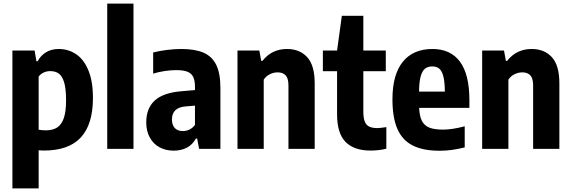

<svg xmlns="http://www.w3.org/2000/svg" viewBox="-20 -828 3177 1068"><path d="M49 -547H172.5L182.5 -487.5H189.5Q206 -519 236 -537.2Q266 -555.5 306.5 -555.5Q359.5 -555.5 402.5 -527.2Q445.5 -499 471.2 -437.8Q497 -376.5 497 -283Q497 -137 430 -63.8Q363 9.5 223 9.5Q208.5 9.5 195 8V220H49ZM347.5 -269.5Q347.5 -334 336.8 -369.8Q326 -405.5 306.8 -419Q287.5 -432.5 259 -432.5Q240 -432.5 222.8 -424.5Q205.5 -416.5 195 -402V-106.5Q215 -103 234.5 -103Q273 -103 297.5 -118.5Q322 -134 334.8 -170.5Q347.5 -207 347.5 -269.5Z M576.5 0V-808H722.5V0Z M1206 -339V0H1087.5L1076.5 -57.5H1070Q1051 -23 1019.2 -6.5Q987.5 10 946.5 10Q901.5 10 866.8 -9Q832 -28 812.8 -63.8Q793.5 -99.5 793.5 -147Q793.5 -226.5 842 -270Q890.5 -313.5 995.5 -321L1064.5 -327V-345.5Q1064.5 -381 1054.2 -401Q1044 -421 1021.5 -429.5Q999 -438 960 -438Q930.5 -438 896.8 -433Q863 -428 832 -418.5V-536Q866 -545 908 -550.2Q950 -555.5 988 -555.5Q1065 -555.5 1112.5 -534.8Q1160 -514 1183 -466.8Q1206 -419.5 1206 -339ZM1064.5 -133V-240.5L1012.5 -236Q974.5 -233 955.5 -214.8Q936.5 -196.5 936.5 -164Q936.5 -132 952.5 -115.5Q968.5 -99 997 -99Q1015.5 -99 1033 -107Q1050.5 -115 1064.5 -133Z M1301 -547H1422.5L1433 -489.5H1440Q1491.5 -555.5 1576.5 -555.5Q1647 -555.5 1688.8 -510Q1730.5 -464.5 1730.5 -364V0H1584.5V-353Q1584.5 -392.5 1568.8 -409Q1553 -425.5 1524.5 -425.5Q1502.5 -425.5 1481.2 -415.2Q1460 -405 1447 -385V0H1301Z M2129 -121V-1Q2111 4 2087.5 6.8Q2064 9.5 2041 9.5Q1949.5 9.5 1902.2 -38.5Q1855 -86.5 1855 -191V-432H1776V-547H1855L1881.5 -740H2001V-547H2126V-432H2001V-208.5Q2001 -173 2008.5 -153Q2016 -133 2033 -124.2Q2050 -115.5 2079 -115.5Q2094 -115.5 2129 -121Z M2591 -228H2311.5Q2313.5 -182 2326.8 -155.8Q2340 -129.5 2368 -118.2Q2396 -107 2444 -107Q2495 -107 2565 -125.5V-8Q2526 1.5 2493 6Q2460 10.5 2425.5 10.5Q2333 10.5 2275.5 -18.8Q2218 -48 2190.5 -110.8Q2163 -173.5 2163 -275.5Q2163 -413.5 2220.8 -484.5Q2278.5 -555.5 2385.5 -555.5Q2486.5 -555.5 2538.8 -484.5Q2591 -413.5 2591 -271.5ZM2311 -318.5H2454.5Q2454 -373.5 2446 -404Q2438 -434.5 2423 -446.5Q2408 -458.5 2384.5 -458.5Q2360.5 -458.5 2344.8 -446.5Q2329 -434.5 2320.2 -403.8Q2311.5 -373 2311 -318.5Z M2662 -547H2783.5L2794 -489.5H2801Q2852.5 -555.5 2937.5 -555.5Q3008 -555.5 3049.8 -510Q3091.5 -464.5 3091.5 -364V0H2945.5V-353Q2945.5 -392.5 2929.8 -409Q2914 -425.5 2885.5 -425.5Q2863.5 -425.5 2842.2 -415.2Q2821 -405 2808 -385V0H2662Z"/></svg>

Font: Encode Sans Condensed
Style: Bold
Weight: 700
Width: 3
Designer: Multiple Designers
Foundry: Impallari Type
Version: Version 2.000